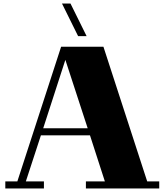

<svg xmlns="http://www.w3.org/2000/svg" viewBox="-20 -1064 929 1084"><path d="M879 -40V0H465V-40H572L488 -300H211L126 -40H228V0H10V-40H78L325 -800H564L811 -40ZM475 -340 349 -726 224 -340ZM469 -860 378 -1044H330L421 -860Z"/></svg>

Font: Kumar One
Style: Regular
Weight: 400
Designer: Parimal Parmar
Foundry: Indian Type Foundry
Version: Version 1.000;PS 1.000;hotconv 1.0.88;makeotf.lib2.5.647800